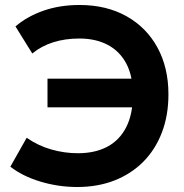

<svg xmlns="http://www.w3.org/2000/svg" viewBox="-20 -735 738 770"><path d="M289.5 15Q214.5 15 142.8 -6.5Q71 -28 21.5 -66.5L87 -182.5Q133 -150.5 185.8 -135.5Q238.5 -120.5 292.5 -120.5Q361 -120.5 410.2 -146.5Q459.5 -172.5 486.2 -225Q513 -277.5 513 -356Q513 -429.5 486.8 -479.5Q460.5 -529.5 412.2 -555Q364 -580.5 298.5 -580.5Q241 -580.5 193.5 -565.5Q146 -550.5 109.5 -520.5L42 -629Q88.5 -669 154 -692Q219.5 -715 299 -715Q406.5 -715 486.8 -670.2Q567 -625.5 611.2 -544.8Q655.5 -464 655.5 -356.5Q655.5 -272 629.2 -203.5Q603 -135 554.5 -86.2Q506 -37.5 438.8 -11.2Q371.5 15 289.5 15ZM170.5 -304.5V-419.5H551.5V-304.5Z"/></svg>

Font: Geologica Roman SemiBold
Style: Regular
Weight: 600
Designer: Sindre Bremnes, Frode Helland
Foundry: Monokrom Skriftforlag AS
Version: Version 1.010;gftools[0.9.28]